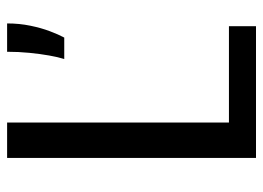

<svg xmlns="http://www.w3.org/2000/svg" viewBox="-120 -620 740 540"><g transform="rotate(-90 250.0 -350.0)"><path d="M75.9 0V-700H175.3V-76.1H446.3V0ZM354 -539.3Q359.4 -556.4 363.9 -581.7Q368.4 -606.9 371.4 -637.4Q374.4 -667.9 374.4 -700H454.1Q454.1 -665.5 447.7 -634.7Q441.4 -603.9 432.1 -579.5Q422.9 -555.1 414.3 -539.3Z"/></g></svg>

Font: Trispace Thin
Style: Regular
Weight: 100
Designer: Tyler Finck
Foundry: Etcetera Type Company
Version: Version 1.210